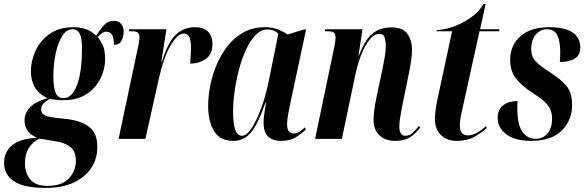

<svg xmlns="http://www.w3.org/2000/svg" viewBox="-94 -679 2865 939"><path d="M130 240Q22 240 -26 207.5Q-74 175 -74 118Q-74 63 -33.5 30.5Q7 -2 88 -5Q55 -19 40.5 -40.5Q26 -62 26 -90Q26 -124 50.5 -152Q75 -180 138 -199Q95 -219 76 -253Q57 -287 57 -330Q57 -381 80 -431Q103 -481 149.5 -513.5Q196 -546 266 -546Q299 -546 325 -537Q351 -528 376 -505Q391 -528 411.5 -552.5Q432 -577 461 -577Q487 -577 499 -561.5Q511 -546 511 -525Q511 -502 501 -481Q491 -460 463 -460Q463 -496 453.5 -510Q444 -524 426 -524Q406 -524 384 -498Q394 -486 407 -461.5Q420 -437 420 -389Q420 -355 408 -320Q396 -285 371.5 -255.5Q347 -226 309 -207.5Q271 -189 218 -189Q193 -189 175 -191.5Q157 -194 149 -195Q126 -182 116.5 -170.5Q107 -159 107 -145Q107 -126 122.5 -117Q138 -108 169 -104L239 -96Q303 -88 342.5 -58Q382 -28 382 40Q382 97 352.5 142Q323 187 267 213.5Q211 240 130 240ZM218 -199Q258 -199 282.5 -263Q307 -327 307 -445Q307 -492 296 -514Q285 -536 260 -536Q231 -536 210 -502.5Q189 -469 178 -416.5Q167 -364 167 -305Q167 -256 177 -227.5Q187 -199 218 -199ZM139 230Q209 230 243 193.5Q277 157 277 107Q277 62 250.5 40.5Q224 19 179 12L99 -1Q67 14 47.5 44Q28 74 28 120Q28 165 53 197.5Q78 230 139 230Z M580 -444Q583 -459 585.5 -472Q588 -485 588 -498Q588 -512 580.5 -519Q573 -526 551 -526H536L538 -536H720L695 -377H698Q727 -472 765.5 -509Q804 -546 860 -546Q902 -546 923.5 -524Q945 -502 945 -464Q945 -413 912 -390.5Q879 -368 836 -368Q838 -392 839 -410.5Q840 -429 840 -444Q840 -488 830 -501.5Q820 -515 805 -515Q775 -515 741 -458Q707 -401 683 -295L617 0H486Z M1048 10Q982 10 953 -37.5Q924 -85 924 -161Q924 -207 934 -259.5Q944 -312 965.5 -362.5Q987 -413 1019.5 -454.5Q1052 -496 1097.5 -521Q1143 -546 1202 -546Q1238 -546 1266.5 -534.5Q1295 -523 1312 -510L1393 -535H1403L1329 -189Q1327 -176 1322 -154Q1317 -132 1313.5 -109.5Q1310 -87 1310 -71Q1310 -26 1343 -26Q1357 -26 1370 -34.5Q1383 -43 1397 -56L1402 -45Q1384 -28 1355 -9Q1326 10 1280 10Q1195 10 1195 -79Q1195 -103 1199 -126Q1203 -149 1207 -177H1204Q1171 -79 1136 -34.5Q1101 10 1048 10ZM1090 -15Q1112 -15 1137 -53Q1162 -91 1184.5 -153Q1207 -215 1221 -286L1267 -513Q1256 -526 1242 -530.5Q1228 -535 1214 -535Q1183 -535 1156.5 -508Q1130 -481 1109.5 -437Q1089 -393 1075 -340Q1061 -287 1053.5 -233.5Q1046 -180 1046 -136Q1046 -72 1056.5 -43.5Q1067 -15 1090 -15Z M1839 10Q1790 10 1761.5 -17.5Q1733 -45 1733 -92Q1733 -113 1736.5 -140.5Q1740 -168 1747 -202L1777 -344Q1781 -363 1787 -396Q1793 -429 1793 -454Q1793 -473 1788 -493Q1783 -513 1761 -513Q1735 -513 1712 -483.5Q1689 -454 1672 -409.5Q1655 -365 1645 -319L1578 0H1447L1540 -445Q1543 -459 1545 -472Q1547 -485 1547 -495Q1547 -509 1541 -517.5Q1535 -526 1510 -526H1495L1496 -536H1679L1659 -406H1661Q1691 -486 1728.5 -515.5Q1766 -545 1821 -545Q1877 -545 1899 -512.5Q1921 -480 1921 -436Q1921 -410 1916 -378Q1911 -346 1905 -317L1873 -160Q1868 -132 1863.5 -107Q1859 -82 1859 -60Q1859 -15 1889 -15Q1910 -15 1926 -31Q1942 -47 1955 -63L1961 -55Q1940 -27 1912.5 -8.5Q1885 10 1839 10Z M2139 10Q2093 10 2063 -18Q2033 -46 2033 -98Q2033 -134 2045 -191L2117 -526H2041L2042 -532Q2072 -532 2115.5 -546Q2159 -560 2202 -588.5Q2245 -617 2271 -659H2281L2254 -536H2349L2347 -526H2251L2167 -144Q2160 -116 2157.5 -98.5Q2155 -81 2155 -64Q2155 -41 2164.5 -29Q2174 -17 2196 -17Q2215 -17 2239 -30Q2263 -43 2282 -62L2287 -53Q2259 -28 2224 -9Q2189 10 2139 10Z M2502 10Q2426 10 2383 -21.5Q2340 -53 2340 -102Q2340 -144 2367.5 -164.5Q2395 -185 2437 -185Q2436 -175 2436 -165.5Q2436 -156 2436 -147Q2437 -67 2461.5 -33.5Q2486 0 2526 0Q2562 0 2584 -27Q2606 -54 2606 -98Q2606 -138 2585 -164.5Q2564 -191 2512 -224Q2461 -256 2431 -293Q2401 -330 2401 -386Q2401 -457 2451 -501.5Q2501 -546 2592 -546Q2651 -546 2684 -532Q2717 -518 2730.5 -496Q2744 -474 2744 -449Q2744 -409 2717 -392.5Q2690 -376 2644 -376Q2645 -390 2645.5 -403Q2646 -416 2646 -427Q2645 -482 2630.5 -509Q2616 -536 2580 -536Q2549 -536 2526.5 -510Q2504 -484 2504 -439Q2504 -403 2524.5 -380.5Q2545 -358 2593 -327Q2649 -292 2676.5 -258.5Q2704 -225 2704 -166Q2704 -91 2653.5 -40.5Q2603 10 2502 10Z"/></svg>

Font: Noto Serif Display ExtraCondensed
Style: Bold Italic
Weight: 700
Width: 2
Italic angle: -12°
Designer: Monotype Design Team
Foundry: Monotype Imaging Inc.
Version: Version 2.009